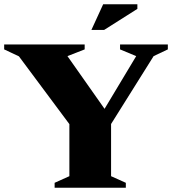

<svg xmlns="http://www.w3.org/2000/svg" viewBox="-34 -878 806 898"><path d="M54.5 -614.5 -14.5 -647V-670H362V-647L281.5 -615.5L455 -369L603 -615.5L527.5 -647V-670H751V-647L684.5 -615.5L485.5 -298V-54L554.5 -23V0H221.5V-23L290.5 -54V-297.5ZM393.5 -738 448.5 -858H608.5V-836.5L453 -738Z"/></svg>

Font: Newsreader 16pt ExtraBold
Style: Regular
Weight: 800
Designer: Hugues Gentile
Foundry: Production Type
Version: Version 1.003; ttfautohint (v1.8.3)